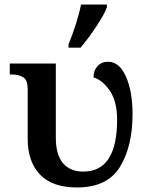

<svg xmlns="http://www.w3.org/2000/svg" viewBox="-20 -816 654 846"><path d="M282 -621Q298 -659 314 -709Q330 -759 337 -796H451V-784Q440 -753 404.5 -699.5Q369 -646 335 -606H282ZM102 -205V-424Q102 -462 83 -475Q64 -488 27 -488H23V-536H226V-209Q226 -134 257.5 -97Q289 -60 347 -60Q496 -60 496 -288Q496 -369 464 -416Q432 -463 392 -475Q392 -505 409.5 -524.5Q427 -544 456 -544Q506 -544 535 -478.5Q564 -413 564 -313Q564 -171 508.5 -80.5Q453 10 319 10Q211 10 156.5 -46.5Q102 -103 102 -205Z"/></svg>

Font: Noto Serif SemiBold
Style: Regular
Weight: 600
Designer: Monotype Design Team
Foundry: Monotype Imaging Inc.
Version: Version 1.001